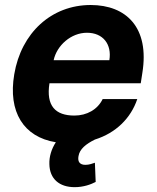

<svg xmlns="http://www.w3.org/2000/svg" viewBox="-20 -573 641 782"><path d="M425.4 -327.8H198.5C211.3 -387.8 269.2 -439.6 334.2 -439.6C399.5 -439.6 436.1 -392.8 425.4 -327.8ZM38 -270.2C12.1 -117.2 76 -14.9 207.4 6.4C189.3 34.1 180 65.7 181.1 95.5C182.2 155.5 221.6 189.3 284.1 189.3C320.7 189.3 350.9 177.9 369.7 168L366.5 89.8C356.5 93 343.8 98.4 327.8 98.4C305 98.4 295.5 85.6 299.7 62.9C304.3 34.1 329.9 13.5 366.5 -4.6C451.7 -31.2 512.8 -91.3 539.1 -169.4H398.1C377.5 -126.8 333.5 -102.3 283 -102.3C206 -102.3 166.9 -141.3 181.5 -234H553.3L559.7 -275.6C589.8 -460.9 494 -552.6 349.4 -552.6C188.9 -552.6 66.1 -438.6 38 -270.2Z"/></svg>

Font: Margiela Sans
Style: Bold Italic
Weight: 700
Italic angle: -9.39999°
Designer: Stefan Endress, Andreas Faust
Version: Version 1.100;FEAKit 1.0